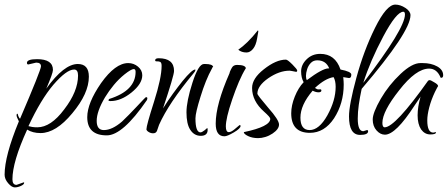

<svg xmlns="http://www.w3.org/2000/svg" viewBox="-45 -577 1945 834"><path d="M19 237Q6 237 -9.5 219Q-25 201 -25 182Q-25 100 37 -50Q27 -69 27 -76Q27 -83 30 -83L32 -82Q35 -68 42 -61Q133 -273 133 -289Q133 -305 112 -305L78 -297Q72 -297 72 -304Q72 -320 116 -320Q185 -320 185 -273Q185 -259 156 -192Q233 -299 293 -299Q341 -299 341 -244Q341 -171 269 -85Q198 1 131 1Q97 1 73 -14Q9 126 9 202Q9 226 27 226L58 215Q60 215 60 217Q60 224 46 230.5Q32 237 19 237ZM117 -24Q176 -24 234 -102Q294 -180 294 -249Q294 -275 277 -275Q244 -275 187 -209Q132 -144 79 -30V-29Q86 -27 95 -25.5Q104 -24 117 -24Z M419 11Q334 11 334 -68Q334 -129 394 -216Q456 -303 512 -303Q536 -303 554.5 -287.5Q573 -272 573 -250Q573 -213 526 -175Q480 -138 435 -138Q426 -138 426 -142L429 -147Q544 -183 544 -265Q544 -277 536 -277Q525 -277 496 -254Q471 -234 449.5 -208Q428 -182 411 -154Q375 -93 375 -52Q375 -12 406 -12Q442 -12 485 -49Q499 -62 515 -78.5Q531 -95 550 -115Q587 -155 589 -155Q595 -155 595 -150.5Q595 -146 593 -142Q488 11 419 11Z M620 2Q610 2 601 -3.5Q592 -9 591 -15Q591 -32 624 -135Q657 -239 657 -291Q657 -306 650 -308.5Q643 -311 636 -310.5Q629 -310 629 -315Q629 -324 644 -324Q711 -324 711 -269Q711 -249 663 -106Q685 -141 706.5 -170.5Q728 -200 748 -225Q789 -275 803 -275Q803 -275 803.5 -274.5Q804 -274 804 -273Q804 -272 802.5 -268.5Q801 -265 796 -259Q688 -129 646 -35L637 -9Q633 2 620 2ZM827 13Q798 13 781 -14Q765 -39 765 -89Q765 -137 791 -218Q817 -299 841 -299H846Q879 -299 881 -286Q879 -288 876 -280Q862 -255 849.5 -224Q837 -193 826 -157Q804 -87 804 -63Q804 -2 826 -2Q832 -2 843.5 -11Q855 -20 854 -21Q857 -21 857 -13Q857 13 827 13Z M1026 -349Q1004 -349 990 -361Q1009 -374 1030.5 -395Q1052 -416 1075 -445Q1077 -445 1077 -440L1072 -411Q1067 -380 1054 -364.5Q1041 -349 1026 -349ZM930 15Q892 15 892 -40Q892 -123 952 -259Q952 -263 957.5 -274Q963 -285 966 -288Q973 -295 985 -295Q1020 -295 1023 -281Q1007 -255 992.5 -221Q978 -187 964 -146Q949 -102 942.5 -73.5Q936 -45 936 -28Q936 -3 949 -3Q958 -3 972 -14Q983 -23 987.5 -27Q992 -31 996 -34Q1000 -34 1000 -30Q1000 -19 971 -2Q942 15 930 15Z M1076 23Q1051 23 1032.5 14Q1014 5 1014 -3Q1129 -27 1129 -61Q1129 -68 1102 -92Q1050 -138 1050 -195Q1050 -236 1101 -276Q1154 -318 1197 -318Q1204 -318 1225 -297Q1246 -276 1246 -270.5Q1246 -265 1241 -265Q1230 -267 1223 -268.5Q1216 -270 1213 -270Q1168 -270 1120 -237Q1073 -204 1073 -170Q1073 -164 1120 -109Q1167 -56 1167 -36Q1167 -16 1139 3Q1124 13 1107.5 18Q1091 23 1076 23Z M1301 0Q1220 0 1220 -85Q1220 -119 1235.5 -157.5Q1251 -196 1274 -220Q1263 -239 1263 -267Q1263 -296 1287 -319.5Q1311 -343 1346 -343Q1411 -343 1434 -275Q1481 -266 1481 -253Q1481 -238 1471 -238L1446 -242Q1447 -232 1447.5 -224Q1448 -216 1448 -210Q1448 -128 1406 -63Q1364 0 1301 0ZM1288 -229Q1356 -280 1382 -280H1385Q1371 -315 1333 -315Q1316 -315 1305 -303.5Q1294 -292 1289 -276Q1284 -260 1284 -247Q1284 -235 1288 -229ZM1300 -12Q1341 -12 1377 -76Q1413 -141 1413 -200Q1413 -226 1404 -242Q1367 -236 1323 -195Q1333 -188 1339 -188.5Q1345 -189 1346 -189Q1351 -189 1351 -184Q1351 -176 1338 -176Q1327 -176 1313 -183Q1260 -121 1260 -66Q1260 -12 1300 -12Z M1519 9Q1471 9 1471 -71Q1471 -122 1503 -239Q1535 -357 1584 -456Q1634 -557 1672 -557Q1694 -557 1716 -542.5Q1738 -528 1738 -511Q1738 -439 1526 -191Q1518 -154 1513.5 -122Q1509 -90 1509 -62Q1509 -7 1533 -7L1549 -12Q1554 -12 1554 -7Q1554 9 1519 9ZM1533 -217Q1714 -453 1714 -514Q1714 -526 1707 -526Q1677 -526 1620 -419Q1563 -312 1533 -217Z M1627 8Q1607 8 1590.5 -10.5Q1574 -29 1574 -58Q1574 -87 1609 -148Q1644 -208 1695 -256Q1745 -303 1781 -303H1791Q1828 -303 1854 -288.5Q1880 -274 1880 -250Q1880 -239 1871 -239Q1868 -239 1868 -242Q1852 -279 1819 -279Q1762 -279 1689 -185Q1616 -93 1616 -43Q1616 -24 1626 -24Q1671 -24 1815 -227Q1815 -227 1815 -227Q1814 -226 1816.5 -227.5Q1819 -229 1821 -229Q1826 -229 1842 -219Q1858 -210 1858 -203Q1858 -203 1854 -196.5Q1850 -190 1844 -177Q1828 -143 1819.5 -110.5Q1811 -78 1811 -54Q1811 -1 1837 -1L1847 -3L1849 -2Q1849 7 1824 7Q1800 7 1784 -15Q1769 -38 1769 -76Q1769 -113 1782 -158Q1781 -155 1775 -147Q1769 -139 1756 -119Q1674 8 1627 8Z"/></svg>

Font: Qwigley
Style: Regular
Weight: 400
Designer: Robert E. Leuschke
Foundry: Robert E. Leuschke
Version: Version 1.010; ttfautohint (v1.8.3)